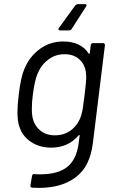

<svg xmlns="http://www.w3.org/2000/svg" viewBox="-20 -716 559 935"><path d="M399 -684 329 -575Q325 -568 316 -568H272Q267 -568 265 -571.5Q263 -575 267 -580L346 -689Q353 -696 359 -696H394Q399 -696 401 -692.5Q403 -689 399 -684ZM433 -506H482Q491 -506 491 -496L432 -17Q418 95 349 147Q280 199 171 199Q148 199 137 198Q127 197 128 187L136 141Q138 130 147 132L174 133Q263 133 308 96.5Q353 60 363 -19L368 -56Q368 -58 366.5 -58.5Q365 -59 363 -57Q312 3 229 3Q166 3 121 -32Q76 -67 67 -131Q65 -153 65 -168Q65 -205 71 -253Q81 -340 99 -381Q124 -441 174 -477.5Q224 -514 288 -514Q374 -514 412 -455Q413 -453 415 -454Q417 -455 417 -457L422 -496Q422 -500 425 -503Q428 -506 433 -506ZM392 -254Q400 -321 400 -339Q400 -349 399 -355Q397 -397 369 -424.5Q341 -452 295 -452Q249 -452 214 -425Q179 -398 162 -355Q149 -324 140 -255Q135 -218 135 -184Q135 -166 137 -154Q142 -112 171.5 -84.5Q201 -57 247 -57Q295 -57 328.5 -84Q362 -111 375 -153Q380 -169 383 -187Q386 -205 392 -254Z"/></svg>

Font: Barlow
Style: Italic
Weight: 400
Italic angle: -7°
Designer: Jeremy Tribby
Foundry: Tribby Type
Version: Version 1.408